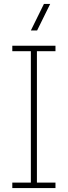

<svg xmlns="http://www.w3.org/2000/svg" viewBox="-20 -963 347 983"><path d="M138 -20V-709H169V-20ZM43 0V-28H264V0ZM43 -701V-729H264V-701ZM138 -807 205 -943H237L170 -807Z"/></svg>

Font: Hubot Sans Condensed ExtraLight
Style: Regular
Weight: 200
Width: 3
Designer: Deni Anggara
Foundry: GitHub, Inc., Subsidiary of Microsoft Corporation
Version: Version 2.000